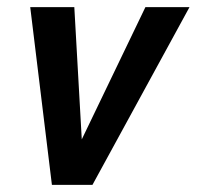

<svg xmlns="http://www.w3.org/2000/svg" viewBox="-20 -520 553 540"><path d="M189 -500 210 -128 389 -500H513L240 0H126L65 -500Z"/></svg>

Font: Epunda Sans SemiBold
Style: Italic
Weight: 600
Italic angle: -12.0243°
Designer: Simon Atzbach
Foundry: typofactur
Version: Version 2.204; ttfautohint (v1.8.4.7-5d5b)